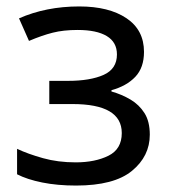

<svg xmlns="http://www.w3.org/2000/svg" viewBox="-20 -566 530 596"><path d="M226 -546Q318 -546 372.5 -509.5Q427 -473 427 -405Q427 -356 400 -327.5Q373 -299 326 -286V-282Q358 -273 385 -257Q412 -241 428.5 -215Q445 -189 445 -148Q445 -81 389.5 -35.5Q334 10 216 10Q158 10 111 0.5Q64 -9 33 -25V-104Q67 -88 113.5 -75Q160 -62 215 -62Q275 -62 316.5 -82.5Q358 -103 358 -153Q358 -243 205 -243H133V-315H191Q260 -315 301.5 -333.5Q343 -352 343 -397Q343 -435 311.5 -454Q280 -473 221 -473Q177 -473 143.5 -464.5Q110 -456 70 -439L39 -509Q123 -546 226 -546Z"/></svg>

Font: Noto IKEA Simplified Chinese
Style: Regular
Weight: 400
Designer: Monotype Design Team
Foundry: Monotype Imaging Inc.
Version: Version 1.100